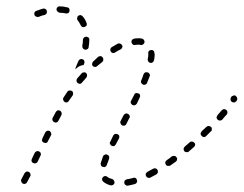

<svg xmlns="http://www.w3.org/2000/svg" viewBox="-20 -575 764 602"><path d="M409 -3Q411 -7 409 -11Q409 -13 408 -14Q406 -16 405 -17Q403 -17 401 -18Q399 -18 397 -17Q387 -14 378 -13Q376 -12 374 -11Q372 -10 371 -9Q370 -7 370 -5Q369 -3 370 -1Q370 3 374 5Q377 8 381 7Q392 5 403 2Q407 1 409 -3ZM334 5Q338 3 339 -1Q339 -3 339 -5Q338 -7 337 -9Q336 -11 335 -12Q333 -13 331 -14Q322 -16 317 -20Q316 -22 314 -22Q312 -23 310 -23Q308 -23 306 -22Q304 -21 303 -20Q300 -17 300 -13Q300 -9 303 -6Q312 2 326 6Q330 7 334 5ZM76 -26Q76 -28 75 -30Q75 -32 73 -34Q72 -35 70 -36Q67 -38 63 -37Q59 -35 57 -32L47 -13Q45 -9 47 -5Q48 -1 52 1Q54 1 55 2Q57 2 59 1Q61 1 63 -1Q64 -2 65 -4L75 -23Q76 -24 76 -26ZM473 -31Q474 -33 475 -34Q475 -36 475 -38Q475 -40 474 -42Q472 -46 468 -47Q464 -48 460 -46Q451 -41 442 -36Q439 -34 437 -30Q436 -26 438 -23Q439 -21 440 -20Q442 -18 444 -18Q446 -17 448 -17Q450 -17 451 -18Q461 -23 470 -28Q472 -29 473 -31ZM296 -60Q296 -58 297 -56Q298 -55 299 -53Q301 -52 303 -52Q307 -50 310 -52Q314 -54 315 -58Q318 -67 322 -77Q323 -81 322 -85Q320 -89 316 -90Q314 -91 312 -91Q310 -91 309 -90Q307 -89 305 -88Q304 -87 303 -85Q299 -73 296 -64Q295 -62 296 -60ZM534 -71Q535 -73 535 -75Q536 -77 535 -79Q535 -81 533 -82Q531 -86 527 -86Q523 -87 519 -85Q511 -78 503 -73Q499 -70 498 -66Q498 -62 500 -59Q502 -55 506 -55Q511 -54 514 -56Q523 -62 531 -68Q533 -70 534 -71ZM108 -94Q107 -98 103 -100Q99 -102 95 -101Q91 -99 89 -96L80 -77Q78 -73 79 -69Q81 -65 84 -64Q88 -62 92 -63Q96 -64 98 -68L107 -87Q109 -90 108 -94ZM592 -121Q592 -125 589 -128Q588 -129 586 -130Q584 -131 582 -131Q580 -131 578 -131Q577 -130 575 -129Q567 -122 559 -115Q558 -114 557 -112Q556 -111 556 -109Q555 -107 556 -105Q557 -103 558 -101Q560 -98 565 -98Q569 -97 572 -100Q580 -107 588 -114Q591 -116 592 -121ZM324 -128Q324 -126 325 -124Q326 -122 327 -120Q328 -119 330 -118Q334 -116 338 -117Q341 -119 343 -122L353 -141Q354 -143 354 -145Q354 -147 354 -149Q353 -150 352 -152Q350 -153 349 -154Q345 -156 341 -155Q337 -154 335 -150L326 -131Q325 -130 324 -128ZM140 -158Q139 -162 136 -164Q132 -166 128 -165Q124 -163 122 -160L113 -141Q112 -139 112 -137Q111 -135 112 -133Q113 -132 114 -130Q115 -129 117 -128Q121 -126 125 -127Q129 -128 130 -132L140 -151Q142 -154 140 -158ZM644 -166Q644 -168 644 -170Q644 -172 644 -174Q643 -176 641 -177Q639 -180 634 -180Q630 -180 627 -177Q620 -170 612 -163Q611 -161 610 -159Q609 -158 609 -156Q609 -154 610 -152Q611 -150 612 -149Q615 -146 619 -145Q623 -145 626 -148Q634 -156 641 -163Q643 -164 644 -166ZM367 -213 358 -195Q356 -192 358 -188Q359 -184 363 -182Q364 -181 366 -181Q368 -181 370 -181Q372 -182 374 -183Q375 -185 376 -186L385 -204L386 -205Q387 -207 387 -209Q387 -211 386 -213Q386 -214 384 -216Q383 -217 381 -218Q378 -220 374 -219Q370 -218 368 -214ZM173 -222Q172 -226 168 -228Q164 -230 161 -229Q157 -227 155 -224L145 -205Q143 -201 145 -197Q146 -194 150 -192Q153 -190 157 -191Q161 -192 163 -196L173 -215Q174 -218 173 -222ZM693 -220Q693 -222 693 -224Q693 -226 692 -227Q691 -229 690 -230Q686 -233 682 -233Q678 -232 675 -229Q669 -222 662 -214Q661 -212 660 -210Q659 -208 659 -206Q660 -204 660 -203Q661 -201 663 -199Q666 -197 670 -197Q674 -197 677 -200Q684 -209 691 -216Q692 -218 693 -220ZM390 -252Q392 -248 395 -246Q399 -244 403 -245Q407 -247 409 -250L418 -269Q420 -273 419 -277Q418 -281 414 -282Q410 -284 406 -283Q402 -282 401 -278L391 -259Q389 -256 390 -252ZM209 -279Q210 -281 209 -283Q209 -285 208 -287Q207 -289 205 -290Q202 -292 197 -291Q193 -291 191 -287Q185 -278 179 -269Q177 -266 178 -262Q179 -258 183 -255Q186 -253 190 -254Q194 -255 196 -259Q202 -267 208 -276Q209 -278 209 -279ZM724 -265Q724 -267 723 -269Q723 -271 721 -272Q720 -274 718 -275Q715 -277 711 -275Q707 -274 705 -271Q704 -270 704 -269Q702 -265 703 -261Q704 -257 708 -255Q710 -254 712 -254Q714 -254 716 -254Q718 -255 719 -256Q721 -258 722 -259Q722 -260 723 -261Q724 -263 724 -265ZM423 -315Q424 -312 428 -310Q432 -308 436 -310Q440 -311 441 -315Q445 -325 449 -335Q451 -339 449 -343Q447 -347 443 -348Q439 -349 435 -348Q432 -346 430 -342Q427 -332 423 -323Q421 -319 423 -315ZM253 -339Q253 -343 250 -346Q247 -349 243 -348Q238 -348 236 -345Q229 -337 222 -329Q221 -327 220 -325Q220 -323 220 -321Q220 -319 221 -318Q222 -316 223 -315Q227 -312 231 -312Q235 -313 237 -316Q244 -324 251 -332Q253 -335 253 -339ZM218 -365 220 -370Q223 -377 226 -384Q227 -387 231 -389Q235 -391 239 -389Q243 -388 244 -384Q246 -380 244 -376Q243 -373 242 -371Q242 -371 241 -371Q234 -370 228 -367Q223 -364 219 -360Q218 -359 217 -358Q216 -360 217 -362Q217 -363 218 -365ZM304 -388Q304 -392 302 -395Q299 -399 295 -399Q291 -399 288 -397Q280 -390 272 -382Q269 -379 269 -375Q268 -371 271 -368Q274 -365 278 -365Q282 -365 285 -368Q293 -375 301 -381Q304 -384 304 -388ZM443 -389Q443 -385 445 -382Q448 -378 452 -378Q456 -377 459 -380Q462 -382 463 -386Q465 -396 465 -404Q465 -407 464 -409Q464 -414 461 -416Q458 -419 453 -418Q449 -418 447 -415Q444 -412 445 -407Q445 -406 445 -404Q445 -398 443 -389ZM363 -426Q365 -429 363 -433Q361 -437 357 -438Q353 -440 349 -438Q340 -433 330 -427Q327 -425 326 -421Q325 -417 327 -414Q329 -410 333 -409Q337 -408 340 -410Q349 -416 358 -420Q362 -422 363 -426ZM240 -423Q243 -420 247 -419Q251 -419 254 -421Q258 -423 258 -428Q260 -439 260 -450Q260 -451 260 -453Q259 -455 258 -457Q256 -458 254 -459Q253 -460 251 -460Q249 -460 247 -459Q245 -459 243 -457Q242 -456 241 -454Q240 -452 240 -450Q240 -441 238 -431Q238 -426 240 -423ZM421 -434Q425 -433 429 -436Q432 -438 433 -442Q434 -446 431 -450Q429 -453 425 -454Q420 -455 415 -455Q408 -455 401 -454Q397 -453 394 -450Q392 -447 392 -443Q393 -439 396 -436Q399 -433 403 -434Q409 -435 415 -435Q418 -435 421 -434ZM239 -490Q242 -489 246 -491Q250 -492 252 -496Q253 -500 251 -504Q247 -515 239 -524Q238 -526 236 -526Q234 -527 232 -528Q230 -528 229 -527Q227 -527 225 -525Q222 -523 222 -519Q221 -514 224 -511Q229 -504 233 -496Q235 -492 239 -490ZM120 -528Q122 -529 123 -530Q125 -531 126 -533Q127 -535 127 -537Q127 -539 127 -541Q126 -545 122 -547Q119 -549 115 -548Q107 -546 100 -543Q96 -542 94 -541Q90 -540 88 -536Q87 -532 88 -528Q89 -527 90 -525Q91 -524 93 -523Q95 -522 97 -522Q99 -522 101 -522Q103 -523 106 -524Q113 -527 120 -528ZM194 -534Q197 -536 198 -540Q198 -542 198 -544Q198 -546 197 -548Q196 -550 194 -551Q192 -552 190 -552Q180 -555 168 -555Q166 -555 164 -555Q162 -554 161 -553Q159 -551 158 -550Q158 -548 157 -546Q157 -542 160 -539Q163 -536 167 -535Q177 -535 186 -533Q190 -532 194 -534Z"/></svg>

Font: FRB American Cursive Dashed Light
Style: Italic
Weight: 300
Italic angle: -25°
Version: Version 2.0;Modular Font Editor K font №1